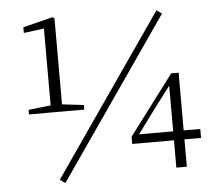

<svg xmlns="http://www.w3.org/2000/svg" viewBox="-53 -790 980 875"><g transform="rotate(-5 437.0 -353.0)"><path d="M73 -300V-321L180 -333H224L326 -321V-300ZM175 -300V-684L82 -672V-698L218 -732L227 -726V-300ZM721 0V-140V-153V-384H715L744 -405L649 -280L556 -154L560 -177V-166H845V-125H530V-158L735 -430H769V0ZM211 26 187 9 693 -722 717 -705Z"/></g></svg>

Font: Noto Serif JP ExtraLight ExtraLight
Style: Regular
Weight: 250
Version: Version 2.003-H1;hotconv 1.1.1;makeotfexe 2.6.0